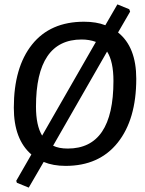

<svg xmlns="http://www.w3.org/2000/svg" viewBox="-20 -748 659 875"><path d="M363 -649Q419 -649 460 -633L515 -728L569 -706L573 -695L518 -600Q601 -534 601 -389Q601 -204 516.5 -98Q432 8 279 8Q222 8 179 -10L111 107L57 85L54 76L123 -44Q43 -113 43 -257Q43 -441 126 -545Q209 -649 363 -649ZM352 -568Q144 -568 144 -262Q144 -176 172 -130L417 -557Q387 -568 352 -568ZM497 -379Q497 -468 468 -513L222 -84Q248 -71 289 -71Q497 -71 497 -379Z"/></svg>

Font: Alegreya Sans SC Medium
Style: Italic
Weight: 500
Italic angle: -7°
Designer: Juan Pablo del Peral
Foundry: Huerta Tipografica
Version: Version 2.007